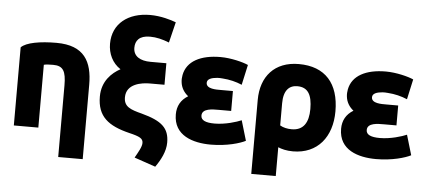

<svg xmlns="http://www.w3.org/2000/svg" viewBox="-61 -936 2851 1288"><g transform="rotate(5 1365.0 -291.5)"><path d="M54 21V-505C88 -540 182 -556 291 -556C479 -556 534 -450 534 -295V206H369V-276C369 -372 349 -407 282 -407C249 -407 236 -406 219 -402V21Z M902 -133C1040 -96 1089 -51 1089 46C1089 106 1058 164 1023 214L880 165C903 124 924 89 924 63C924 33 902 21 830 4C687 -31 612 -88 612 -223C612 -327 677 -386 734 -417C678 -453 649 -515 649 -582C649 -717 753 -797 901 -797C974 -797 1042 -776 1076 -763L1042 -624C995 -642 956 -652 912 -652C840 -652 814 -616 814 -569C814 -511 861 -484 931 -484H1037V-339H938C885 -339 780 -325 780 -232C780 -169 824 -153 902 -133Z M1394 -109C1466 -109 1542 -133 1574 -147L1614 -12C1578 7 1489 34 1381 34C1261 34 1130 -5 1130 -148C1130 -204 1154 -247 1202 -276C1174 -298 1154 -329 1150 -367C1148 -383 1149 -399 1152 -415C1170 -509 1262 -557 1396 -557C1467 -557 1548 -536 1583 -520L1553 -384C1513 -401 1469 -412 1422 -415C1409 -416 1397 -417 1386 -416C1348 -413 1318 -403 1318 -377C1318 -335 1386 -337 1417 -337H1498V-203H1414C1373 -203 1302 -204 1302 -155C1302 -123 1334 -109 1394 -109Z M1934 31C1890 31 1857 22 1834 12V206H1669V-292C1669 -451 1761 -556 1923 -556C2102 -556 2195 -448 2195 -261C2195 -89 2100 31 1934 31ZM1834 -284V-135C1856 -122 1883 -116 1913 -116C1991 -116 2026 -170 2026 -262C2026 -357 1998 -407 1926 -407C1871 -407 1834 -371 1834 -284Z M2507 -109C2579 -109 2655 -133 2687 -147L2727 -12C2691 7 2602 34 2494 34C2374 34 2243 -5 2243 -148C2243 -204 2267 -247 2315 -276C2287 -298 2267 -329 2263 -367C2261 -383 2262 -399 2265 -415C2283 -509 2375 -557 2509 -557C2580 -557 2661 -536 2696 -520L2666 -384C2626 -401 2582 -412 2535 -415C2522 -416 2510 -417 2499 -416C2461 -413 2431 -403 2431 -377C2431 -335 2499 -337 2530 -337H2611V-203H2527C2486 -203 2415 -204 2415 -155C2415 -123 2447 -109 2507 -109Z"/></g></svg>

Font: Repo ExtraBold
Style: Bold
Weight: 700
Designer: Stefan Peev
Foundry: Context Ltd
Version: Version 1.502